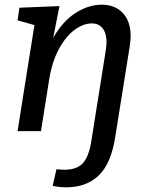

<svg xmlns="http://www.w3.org/2000/svg" viewBox="-20 -560 641 820"><path d="M538 -405Q538 -392 534 -362L472 26Q454 140 401 190Q348 240 263 240Q235 240 205 234L221 163Q245 165 254 165Q307 165 332.5 138.5Q358 112 369 49L431 -340Q435 -368 435 -379Q435 -418 418.5 -439Q402 -460 372 -460Q336 -460 298.5 -432.5Q261 -405 231 -349.5Q201 -294 189 -214L155 0H55L127 -453L55 -473L63 -527L234 -534L207 -398Q247 -469 302.5 -504.5Q358 -540 414 -540Q471 -540 504.5 -504.5Q538 -469 538 -405Z"/></svg>

Font: Bitter Pro Medium
Style: Italic
Weight: 500
Italic angle: -9°
Designer: Sol Matas, and Bitter project Authors
Foundry: Sol Matas
Version: Version 1.010